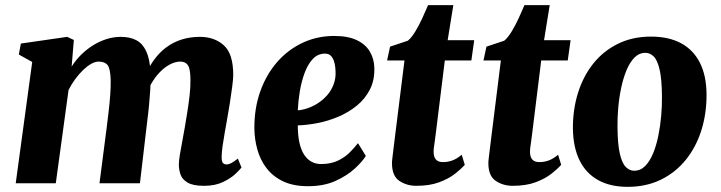

<svg xmlns="http://www.w3.org/2000/svg" viewBox="-20 -711 2796 745"><path d="M266.5 -556 258 -452.5Q273 -477 294.2 -498Q315.5 -519 340.5 -534.8Q365.5 -550.5 393 -559.2Q420.5 -568 449 -568Q484 -568 508.5 -555.2Q533 -542.5 547 -513Q561 -483.5 564 -433Q564.5 -424.5 564.5 -415.2Q564.5 -406 563.8 -396Q563 -386 562 -375.5L540.5 -409.5Q556 -449 577.5 -478.5Q599 -508 626.2 -528Q653.5 -548 686 -558Q718.5 -568 756 -568Q812 -568 848.5 -535.2Q885 -502.5 885 -420Q885 -405.5 881 -374.5Q877 -343.5 871.5 -308.8Q866 -274 861 -247Q856.5 -222 851.8 -195Q847 -168 843.5 -143.2Q840 -118.5 840 -100.5Q840 -82.5 845.8 -77.8Q851.5 -73 859 -73Q867.5 -73 876.8 -77.8Q886 -82.5 903 -95.5L917 -61Q911.5 -53.5 893.8 -36.5Q876 -19.5 845.5 -4.8Q815 10 771.5 10Q728.5 10 707.5 -2.8Q686.5 -15.5 680.2 -34.5Q674 -53.5 674 -72Q674 -86.5 677.8 -110Q681.5 -133.5 687 -161.2Q692.5 -189 697 -216.5Q701.5 -243 706.8 -275.8Q712 -308.5 715.8 -341.8Q719.5 -375 719 -403.5Q718.5 -444.5 709 -458.2Q699.5 -472 679.5 -472Q661 -472 640.8 -461.8Q620.5 -451.5 601.2 -432Q582 -412.5 566.2 -385Q550.5 -357.5 541 -323L564.5 -411.5Q564.5 -388.5 562.8 -359.8Q561 -331 558.2 -301.8Q555.5 -272.5 552 -247L523 0H366L394 -216Q397.5 -243.5 401.2 -275.5Q405 -307.5 407.5 -340Q410 -372.5 409.5 -400.5Q408 -446.5 397 -459.2Q386 -472 362.5 -472Q349.5 -472 334.2 -463.5Q319 -455 303 -439.8Q287 -424.5 272.2 -404.5Q257.5 -384.5 246 -362L196.5 0H41L105 -470.5L53 -499.5L61 -542L240.5 -568Z M1399.5 -106Q1386.5 -84.5 1356.8 -57Q1327 -29.5 1281.8 -9Q1236.5 11.5 1175.5 11.5Q1118 11.5 1078.2 -7.5Q1038.5 -26.5 1014 -58.8Q989.5 -91 978.5 -131Q967.5 -171 967 -212.5Q966.5 -290.5 989.8 -356Q1013 -421.5 1055 -469.8Q1097 -518 1153.8 -544.8Q1210.5 -571.5 1276.5 -571.5Q1330.5 -571.5 1364.5 -555.2Q1398.5 -539 1415 -511Q1431.5 -483 1432.5 -448.5Q1434 -400 1415.2 -363.5Q1396.5 -327 1364.5 -301Q1332.5 -275 1293 -258.2Q1253.5 -241.5 1212.5 -233.5Q1171.5 -225.5 1135.5 -224.5Q1135.5 -187 1141.5 -159Q1147.5 -131 1159.2 -112.2Q1171 -93.5 1187.8 -84Q1204.5 -74.5 1225.5 -74.5Q1263.5 -74.5 1290.8 -87.5Q1318 -100.5 1337 -119.5Q1356 -138.5 1369 -155.5ZM1241.5 -503Q1213 -503 1193.5 -482Q1174 -461 1161.8 -427.5Q1149.5 -394 1143.2 -355.8Q1137 -317.5 1135.5 -283Q1152.5 -284 1172.8 -290.8Q1193 -297.5 1212.8 -310Q1232.5 -322.5 1248.8 -340.8Q1265 -359 1274.2 -382.8Q1283.5 -406.5 1282 -435.5Q1280.5 -469 1270.5 -486Q1260.5 -503 1241.5 -503Z M1670.5 -189.5Q1668.5 -173.5 1666.8 -161.5Q1665 -149.5 1663.8 -140Q1662.5 -130.5 1662.5 -122Q1662.5 -102 1671.5 -92Q1680.5 -82 1698.5 -82Q1718 -82 1735.5 -88.5Q1753 -95 1771.5 -110.5L1783.5 -71.5Q1769.5 -55.5 1745.2 -36.5Q1721 -17.5 1684.2 -3.8Q1647.5 10 1595 10Q1558.5 10 1529.8 -9Q1501 -28 1501 -78Q1501 -80.5 1501.2 -85.5Q1501.5 -90.5 1503 -102Q1504.5 -113.5 1507 -135Q1509.5 -156.5 1514 -192L1549.5 -476.5H1482L1493.5 -530L1562.5 -553Q1577 -565 1591.2 -588.5Q1605.5 -612 1618.2 -639.5Q1631 -667 1641 -691H1739L1717 -555H1820L1809 -476.5H1706Z M2044.5 -189.5Q2042.5 -173.5 2040.8 -161.5Q2039 -149.5 2037.8 -140Q2036.5 -130.5 2036.5 -122Q2036.5 -102 2045.5 -92Q2054.5 -82 2072.5 -82Q2092 -82 2109.5 -88.5Q2127 -95 2145.5 -110.5L2157.5 -71.5Q2143.5 -55.5 2119.2 -36.5Q2095 -17.5 2058.2 -3.8Q2021.5 10 1969 10Q1932.5 10 1903.8 -9Q1875 -28 1875 -78Q1875 -80.5 1875.2 -85.5Q1875.5 -90.5 1877 -102Q1878.5 -113.5 1881 -135Q1883.5 -156.5 1888 -192L1923.5 -476.5H1856L1867.5 -530L1936.5 -553Q1951 -565 1965.2 -588.5Q1979.5 -612 1992.2 -639.5Q2005 -667 2015 -691H2113L2091 -555H2194L2183 -476.5H2080Z M2506 -569Q2574.5 -569 2622.2 -543.5Q2670 -518 2695.5 -468Q2721 -418 2721.5 -345Q2722 -271.5 2701.8 -206.5Q2681.5 -141.5 2642 -92Q2602.5 -42.5 2545.2 -14.2Q2488 14 2415 14Q2348.5 14 2301.2 -12Q2254 -38 2229 -88.5Q2204 -139 2203 -212Q2202.5 -286 2222.8 -350.8Q2243 -415.5 2282.2 -464.5Q2321.5 -513.5 2378 -541.2Q2434.5 -569 2506 -569ZM2484.5 -506Q2460 -506 2442 -487.8Q2424 -469.5 2411.2 -439Q2398.5 -408.5 2390.5 -371Q2382.5 -333.5 2379 -294Q2375.5 -254.5 2376 -219Q2376.5 -151 2385.2 -114Q2394 -77 2408.5 -62.8Q2423 -48.5 2440.5 -48.5Q2465 -48.5 2483 -66.5Q2501 -84.5 2513.8 -115Q2526.5 -145.5 2534.2 -183.2Q2542 -221 2545.5 -260.8Q2549 -300.5 2548.5 -337Q2548 -405.5 2539.2 -442Q2530.5 -478.5 2516.2 -492.2Q2502 -506 2484.5 -506Z"/></svg>

Font: Merriweather Light 18pt Black
Style: Italic
Weight: 900
Italic angle: -7.8°
Version: Version 2.101